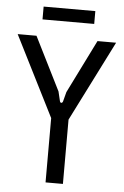

<svg xmlns="http://www.w3.org/2000/svg" viewBox="-57 -884 597 925"><g transform="rotate(5 241.0 -421.5)"><path d="M199 0H283V-311L479 -700H389L261 -442L249 -396C246 -386 236 -386 234 -396L223 -442L94 -700H3L199 -311ZM116 -781H366V-843H116Z"/></g></svg>

Font: Finlandica
Style: Regular
Weight: 400
Designer: Niklas Ekholm, Juho Hiilivirta, Jaakko Suomalainen
Foundry: Helsinki Type Studio
Version: Version 2.000;Glyphs 3.2 (3202)